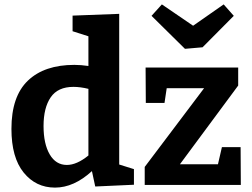

<svg xmlns="http://www.w3.org/2000/svg" viewBox="-20 -841 1148 873"><path d="M230 12Q143 12 87.5 -56.5Q32 -125 32 -255Q32 -403 107 -474.5Q182 -546 318 -546Q348 -546 382 -541V-676L310 -699V-770L522 -778V-93L589 -72V-1L413 7L398 -63Q316 12 230 12ZM284 -91Q329 -91 382 -134V-437Q345 -446 314 -446Q243 -446 210.5 -398.5Q178 -351 178 -268Q178 -187 206 -139Q234 -91 284 -91ZM1074 -172 1075 0H638V-82L908 -440H738L728 -373H643L642 -534H1063V-452L798 -94H971L989 -172ZM997 -821 1043 -769 901 -626 821 -619 669 -769 716 -821 858 -724Z"/></svg>

Font: Bitter
Style: Bold
Weight: 700
Designer: Sol Matas, and Bitter project Authors
Foundry: Sol Matas
Version: Version 2.001